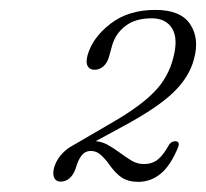

<svg xmlns="http://www.w3.org/2000/svg" viewBox="-20 -729 416 388"><path d="M131.5 -421 122 -432 209.5 -483Q264.5 -515 292.2 -543.8Q320 -572.5 330 -611.5Q340.5 -650.5 328 -671.2Q315.5 -692 286.5 -692Q253 -692 232.8 -676Q212.5 -660 206 -635L200.5 -615Q197 -602 189 -595Q181 -588 171 -588Q161 -588 157 -595.8Q153 -603.5 157 -617.5Q167 -653 203.2 -681Q239.5 -709 294 -709Q345 -709 364.2 -680.2Q383.5 -651.5 372 -609.5Q362.5 -573.5 331.2 -543Q300 -512.5 232 -475.5ZM89 -389Q95 -411.5 115.8 -427.8Q136.5 -444 167.5 -444Q183.5 -444 196.8 -436.8Q210 -429.5 222 -420.5Q234 -411.5 245.8 -404.5Q257.5 -397.5 270.5 -397.5Q287.5 -397.5 298.8 -406.5Q310 -415.5 322 -437Q325 -441 328.5 -442.5Q332 -444 335.5 -443.5Q344 -442.5 340 -431.5Q324.5 -394 304.5 -377.8Q284.5 -361.5 259.5 -361.5Q239.5 -361.5 226 -370.2Q212.5 -379 198 -400.5Q188 -413 180.5 -418.5Q173 -424 163 -424Q152.5 -424 145.2 -415.2Q138 -406.5 132.5 -387.5Q128 -375 120.2 -368.5Q112.5 -362 102.5 -362Q93.5 -362 89.8 -369.2Q86 -376.5 89 -389Z"/></svg>

Font: Fraunces 72pt Soft Wonky ExtraLight
Style: Italic
Weight: 250
Italic angle: -16°
Version: Version 1.000;[b76b70a41]